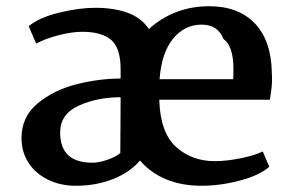

<svg xmlns="http://www.w3.org/2000/svg" viewBox="-20 -583 935 616"><path d="M852 -352Q854 -320 850.5 -294.5Q847 -269 846 -263H491Q494 -158 544.5 -112Q595 -66 669 -66Q706 -66 751 -75Q796 -84 823 -97L844 -48Q812 -20 749 -3.5Q686 13 627 13Q500 13 429 -68Q397 -30 342.5 -8.5Q288 13 224 13Q173 13 133 -7Q93 -27 71 -61.5Q49 -96 49 -140Q49 -208 100.5 -251Q152 -294 225 -312.5Q298 -331 367 -331V-361Q367 -429 336.5 -455Q306 -481 244 -481Q211 -481 168 -470Q125 -459 96 -443L72 -499Q106 -527 170 -542.5Q234 -558 286 -558Q345 -558 388.5 -542.5Q432 -527 458 -490Q496 -525 545 -544Q594 -563 651 -563Q745 -563 797.5 -508Q850 -453 852 -352ZM492 -329H728Q729 -339 729 -361Q729 -435 697 -458Q679 -504 627 -504Q572 -504 535 -458.5Q498 -413 492 -329ZM173 -158Q173 -61 276 -61Q298 -61 325 -70.5Q352 -80 366 -92L367 -271Q292 -271 232.5 -244Q173 -217 173 -158Z"/></svg>

Font: Martel
Style: Bold
Weight: 700
Designer: Dan Reynolds
Foundry: Dan Reynolds
Version: Version 1.001; ttfautohint (v1.1) -l 5 -r 5 -G 72 -x 0 -D la